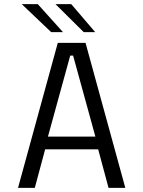

<svg xmlns="http://www.w3.org/2000/svg" viewBox="-20 -907 690 927"><path d="M585 0H504L454 -186H198L148 0H67L259 -700H393ZM319 -638.5 211.5 -247.5H440.5L333 -638.5ZM384 -752 248 -887H324L439.5 -752ZM227 -752 85 -887H162.5L284 -752Z"/></svg>

Font: Trispace Thin Light
Style: Regular
Weight: 300
Version: Version 1.210